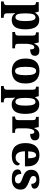

<svg xmlns="http://www.w3.org/2000/svg" viewBox="1516 -2106 819 3892"><g transform="rotate(90 1926.0 -160.5)"><path d="M10 229H341V173H312Q296 173 273.5 162Q251 151 251 108V58Q251 30 249.5 -1.5Q248 -33 246 -56H251Q271 -24 302 -6Q333 12 382 12Q477 12 526 -54Q575 -120 575 -265Q575 -411 525.5 -478.5Q476 -546 383 -546Q329 -546 294.5 -522.5Q260 -499 240 -462H236L216 -536H24V-480H29Q54 -480 69.5 -468Q85 -456 85 -409V110Q85 151 61.5 162Q38 173 23 173H10ZM332 -63Q284 -63 267.5 -112.5Q251 -162 251 -266Q251 -362 267.5 -416Q284 -470 334 -470Q374 -470 391 -416Q408 -362 408 -264Q408 -63 332 -63Z M629 0H960V-56H928Q901 -56 884.5 -67.5Q868 -79 868 -123V-282Q868 -335 884.5 -390.5Q901 -446 939 -446Q965 -446 973 -424.5Q981 -403 981 -362Q1041 -362 1076.5 -385Q1112 -408 1112 -458Q1112 -498 1087.5 -523Q1063 -548 1008 -548Q952 -548 920 -523Q888 -498 866 -445H861L842 -536H636V-480H639Q670 -480 686 -468Q702 -456 702 -412V-128Q702 -81 683 -68.5Q664 -56 633 -56H629Z M1418 10Q1673 10 1673 -270Q1673 -411 1605.5 -480.5Q1538 -550 1421 -550Q1167 -550 1167 -270Q1167 -129 1234 -59.5Q1301 10 1418 10ZM1420 -56Q1373 -56 1354 -110.5Q1335 -165 1335 -270Q1335 -376 1353.5 -429.5Q1372 -483 1419 -483Q1466 -483 1485.5 -429.5Q1505 -376 1505 -270Q1505 -165 1486 -110.5Q1467 -56 1420 -56Z M1724 229H2055V173H2026Q2010 173 1987.5 162Q1965 151 1965 108V58Q1965 30 1963.5 -1.5Q1962 -33 1960 -56H1965Q1985 -24 2016 -6Q2047 12 2096 12Q2191 12 2240 -54Q2289 -120 2289 -265Q2289 -411 2239.5 -478.5Q2190 -546 2097 -546Q2043 -546 2008.5 -522.5Q1974 -499 1954 -462H1950L1930 -536H1738V-480H1743Q1768 -480 1783.5 -468Q1799 -456 1799 -409V110Q1799 151 1775.5 162Q1752 173 1737 173H1724ZM2046 -63Q1998 -63 1981.5 -112.5Q1965 -162 1965 -266Q1965 -362 1981.5 -416Q1998 -470 2048 -470Q2088 -470 2105 -416Q2122 -362 2122 -264Q2122 -63 2046 -63Z M2343 0H2674V-56H2642Q2615 -56 2598.5 -67.5Q2582 -79 2582 -123V-282Q2582 -335 2598.5 -390.5Q2615 -446 2653 -446Q2679 -446 2687 -424.5Q2695 -403 2695 -362Q2755 -362 2790.5 -385Q2826 -408 2826 -458Q2826 -498 2801.5 -523Q2777 -548 2722 -548Q2666 -548 2634 -523Q2602 -498 2580 -445H2575L2556 -536H2350V-480H2353Q2384 -480 2400 -468Q2416 -456 2416 -412V-128Q2416 -81 2397 -68.5Q2378 -56 2347 -56H2343Z M3134 10Q3240 10 3286.5 -27Q3333 -64 3333 -106Q3333 -142 3297 -154Q3281 -117 3251 -92Q3221 -67 3173 -67Q3051 -67 3047 -256H3352V-308Q3352 -427 3291 -488.5Q3230 -550 3123 -550Q3008 -550 2944.5 -478Q2881 -406 2881 -265Q2881 -134 2943.5 -62Q3006 10 3134 10ZM3049 -322Q3051 -483 3127 -483Q3160 -483 3174.5 -440.5Q3189 -398 3189 -322Z M3612 10Q3716 10 3770 -38Q3824 -86 3824 -167Q3824 -239 3780 -275.5Q3736 -312 3665 -338Q3596 -362 3572 -380Q3548 -398 3548 -430Q3548 -458 3568.5 -472.5Q3589 -487 3619 -487Q3658 -487 3682.5 -460.5Q3707 -434 3707 -385Q3805 -385 3805 -453Q3805 -489 3765.5 -519Q3726 -549 3633 -549Q3538 -549 3480 -508.5Q3422 -468 3422 -385Q3422 -313 3463.5 -274.5Q3505 -236 3587 -208Q3647 -187 3673 -168.5Q3699 -150 3699 -118Q3699 -92 3679.5 -73Q3660 -54 3614 -54Q3566 -54 3536.5 -86Q3507 -118 3507 -182Q3473 -182 3444 -166Q3415 -150 3415 -106Q3415 -56 3458 -23Q3501 10 3612 10Z"/></g></svg>

Font: Noto Serif SemiCondensed Extra
Style: Regular
Weight: 800
Width: 4
Designer: Monotype Design Team
Foundry: Monotype Imaging Inc.
Version: Version 1.002